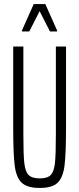

<svg xmlns="http://www.w3.org/2000/svg" viewBox="-20 -917 390 945"><path d="M45 -290V-688H95V-257Q95 -158 99.5 -115.5Q104 -73 120.5 -56Q137 -39 176 -39Q214 -39 230 -56Q246 -73 250.5 -115Q255 -157 255 -257V-688H305V-290Q305 -159 297.5 -101Q290 -43 263.5 -17.5Q237 8 176 8Q114 8 87 -17.5Q60 -43 52.5 -101Q45 -159 45 -290ZM88 -762V-767L146 -897H203L261 -767V-762H226L175 -862L124 -762Z"/></svg>

Font: Saira Ultra Condensed Light
Style: Regular
Weight: 300
Width: 1
Designer: Hector Gatti with collaboration of the Omnibus-Type team
Foundry: Omnibus-Type
Version: Version 1.001; ttfautohint (v1.8)